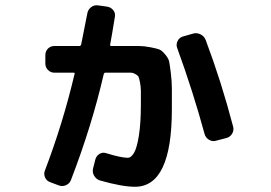

<svg xmlns="http://www.w3.org/2000/svg" viewBox="-20 -670 1040 738"><path d="M766.6 -154.3Q720.7 -322.3 661.1 -485.4Q656.2 -498 662.1 -511.2Q668 -524.4 681.6 -529.3L722.7 -541Q736.3 -544.9 750.5 -538.1Q764.6 -531.2 770.5 -516.6Q831.1 -355.5 876 -183.6Q879.9 -169.9 872.6 -156.7Q865.2 -143.6 850.6 -139.6L809.6 -128.9Q795.9 -125 783.2 -132.8Q770.5 -140.6 766.6 -154.3ZM172.9 30.3Q159.2 25.4 153.3 12.2Q147.5 -1 152.3 -13.7Q221.7 -195.3 266.6 -385.7Q268.6 -390.6 262.7 -390.6H189.5Q174.8 -390.6 164.6 -400.9Q154.3 -411.1 154.3 -425.8V-458Q154.3 -472.7 164.1 -482.9Q173.8 -493.2 189.5 -493.2H286.1Q290 -493.2 292 -499Q307.6 -577.1 315.4 -617.2Q317.4 -631.8 329.1 -641.6Q340.8 -651.4 356.4 -649.4L391.6 -644.5Q405.3 -642.6 414.6 -631.8Q423.8 -621.1 421.9 -607.4Q409.2 -528.3 403.3 -498Q403.3 -493.2 407.2 -493.2H451.2Q493.2 -493.2 513.2 -493.2Q533.2 -493.2 558.6 -488.3Q584 -483.4 593.3 -479.5Q602.5 -475.6 615.2 -460.4Q627.9 -445.3 630.4 -432.6Q632.8 -419.9 636.7 -388.2Q640.6 -356.4 640.6 -329.6Q640.6 -302.7 640.6 -250Q640.6 47.9 499 47.9Q449.2 47.9 363.3 23.4Q349.6 18.6 341.8 5.4Q334 -7.8 337.9 -23.4L346.7 -57.6Q350.6 -71.3 362.8 -78.6Q375 -85.9 388.7 -81.1Q445.3 -63.5 471.7 -63.5Q483.4 -63.5 494.6 -81.5Q505.9 -99.6 513.7 -147.9Q521.5 -196.3 521.5 -267.6Q521.5 -303.7 521.5 -319.8Q521.5 -335.9 518.1 -353.5Q514.6 -371.1 512.2 -375.5Q509.8 -379.9 500.5 -385.3Q491.2 -390.6 482.9 -390.6Q474.6 -390.6 456.1 -390.6H384.8Q380.9 -390.6 378.9 -385.7Q333 -186.5 252.9 21.5Q248 35.2 234.4 41.5Q220.7 47.9 207 43Z"/></svg>

Font: Rounded-L Mgen+ 1mn bold
Style: Bold
Weight: 700
Designer: [Source Han Sans]
Ryoko NISHIZUKA  (kana & ideographs); Paul D. Hunt (Latin, Greek & Cyrillic); Wenlong ZHANG  (bopomofo
Version: Version 1.059.20150602